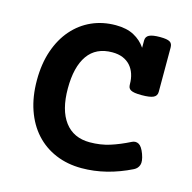

<svg xmlns="http://www.w3.org/2000/svg" viewBox="-92 -682 784 785"><g transform="rotate(15 300.0 -289.5)"><path d="M527.8 -41Q476.6 -15.6 424.1 -2.4Q371.6 10.7 319.3 10.7Q258.8 10.7 209.2 -10.3Q159.7 -31.2 124.3 -70.1Q88.9 -108.9 69.6 -164.6Q50.3 -220.2 50.3 -290Q50.3 -359.4 69.3 -415Q88.4 -470.7 122.6 -509.8Q156.7 -548.8 203.1 -569.6Q249.5 -590.3 304.7 -590.3Q350.6 -590.3 381.6 -573.7Q412.6 -557.1 431.6 -528.8V-559.6Q431.6 -576.2 445.8 -583.3Q460 -590.3 491.2 -590.3Q506.8 -590.3 517.1 -588.6Q527.3 -586.9 533.2 -583.3Q539.1 -579.6 541.5 -573.7Q543.9 -567.9 543.9 -559.6V-372.1Q543.9 -355.5 529.3 -348.4Q514.6 -341.3 479.5 -341.3Q461.9 -341.3 450.9 -343Q439.9 -344.7 433.3 -348.4Q426.8 -352.1 424.3 -357.9Q421.9 -363.8 421.9 -372.1Q421.9 -395.5 415.3 -415.3Q408.7 -435.1 395.8 -449.5Q382.8 -463.9 363.8 -471.7Q344.7 -479.5 319.3 -479.5Q250.5 -479.5 215.8 -430.4Q181.2 -381.3 181.2 -290Q181.2 -198.7 218.3 -149.4Q255.4 -100.1 324.2 -100.1Q369.1 -100.1 408.7 -112.5Q448.2 -125 490.7 -146.5Q505.4 -153.8 519 -146.5Q532.7 -139.2 543.5 -109.9Q554.2 -80.1 548.8 -64.5Q543.5 -48.8 527.8 -41Z"/></g></svg>

Font: Courier Prime
Style: Bold
Weight: 700
Monospace: yes
Designer: Alan Dague-Greene
Foundry: Quote-Unquote Apps
Version: Version 1.202